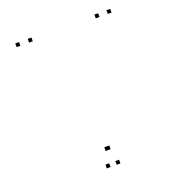

<svg xmlns="http://www.w3.org/2000/svg" viewBox="-135 -849 890 968"><g transform="rotate(-20 310.0 -365.0)"><path d="M293 10V-10H273V10ZM346 10V-10H326V10ZM564 -720V-740H544V-720ZM499.5 -720V-740H479.5V-720ZM324 -74.5V-94.5H304V-74.5ZM317.5 -74.5V-94.5H297.5V-74.5ZM141.5 -720V-740H121.5V-720ZM75 -720V-740H55V-720Z"/></g></svg>

Font: Monaspace Argon Dots Var
Style: Regular
Weight: 400
Designer: Riley Cran and the Lettermatic Team
Version: Version 1.100 (Monaspace Argon Dots)